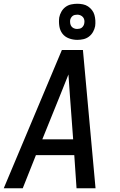

<svg xmlns="http://www.w3.org/2000/svg" viewBox="-20 -1001 640 1021"><path d="M0 0 309 -735H421L488 0H387L375 -176H171L101 0ZM205 -260H369L352 -490Q350 -519 348 -547.5Q346 -576 344 -605Q332 -576 321 -547.5Q310 -519 298 -490ZM391 -789Q368 -789 346.5 -797Q325 -805 312 -822Q299 -839 295.5 -862Q292 -885 295 -908Q298 -924 306.5 -939Q315 -954 328.5 -964Q342 -974 358.5 -977.5Q375 -981 391 -981Q406 -981 421 -978Q436 -975 448 -967Q460 -959 469 -947.5Q478 -936 482 -922Q486 -908 487 -892.5Q488 -877 486 -862Q483 -846 474.5 -831Q466 -816 452.5 -806Q439 -796 423 -792.5Q407 -789 391 -789ZM390 -847Q396 -847 403 -848.5Q410 -850 415 -854Q420 -858 423.5 -864Q427 -870 428 -876Q430 -885 428.5 -894Q427 -903 421.5 -909.5Q416 -916 408 -919.5Q400 -923 391 -923Q384 -923 377.5 -921.5Q371 -920 366 -916Q361 -912 357.5 -906Q354 -900 353 -894Q352 -885 353.5 -876Q355 -867 360 -860.5Q365 -854 373 -850.5Q381 -847 390 -847Z"/></svg>

Font: Iosevka Aile Medium
Style: Italic
Weight: 500
Italic angle: -9°
Designer: Belleve Invis
Foundry: Belleve Invis
Version: Version 31.1.0; ttfautohint (v1.8.4)